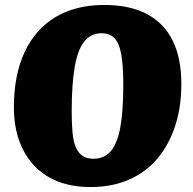

<svg xmlns="http://www.w3.org/2000/svg" viewBox="-20 -738 777 774"><path d="M36 -306Q36 -435 79 -527.5Q122 -620 203.5 -669Q285 -718 400 -718Q503 -718 572 -681.5Q641 -645 676 -574.5Q711 -504 711 -399Q711 -305 685.5 -228.5Q660 -152 613.5 -97.5Q567 -43 499 -13.5Q431 16 345 16Q273 16 216 -5.5Q159 -27 119 -69Q79 -111 57.5 -170.5Q36 -230 36 -306ZM390 -604Q346 -604 319.5 -570.5Q293 -537 281 -467Q269 -397 269 -288Q269 -238 272.5 -202Q276 -166 286 -143.5Q296 -121 313 -109.5Q330 -98 357 -98Q400 -98 426.5 -128.5Q453 -159 465 -224.5Q477 -290 477 -397Q477 -473 469 -518Q461 -563 442 -583.5Q423 -604 390 -604Z"/></svg>

Font: Literata Black
Style: Italic
Weight: 900
Italic angle: -2°
Designer: Latin by Veronika Burian and Jose Scaglione. Greek by Irene Vlachou. Cyrillic by Vera Evstafieva
Foundry: TypeTogether
Version: Version 3.002